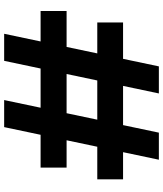

<svg xmlns="http://www.w3.org/2000/svg" viewBox="48 -814 766 901"><g transform="rotate(90 430.5 -363.0)"><path d="M449 0 602 -726H729L576 0ZM138 0 291 -726H418L265 0ZM31 -171V-293H766V-171ZM85 -437V-558H821V-437Z"/></g></svg>

Font: DM Sans 18pt
Style: Bold
Weight: 700
Designer: Colophon Foundry, Jonny Pinhorn
Foundry: Colophon Foundry
Version: Version 4.004;gftools[0.9.30]